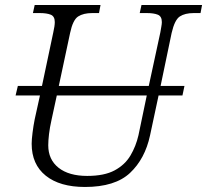

<svg xmlns="http://www.w3.org/2000/svg" viewBox="-20 -734 824 764"><path d="M318 10Q218 10 162 -35Q106 -80 106 -162Q106 -178 109.5 -206Q113 -234 118 -259L139 -354H42L51 -392H147L192 -605Q198 -631 198 -646Q198 -669 182 -675.5Q166 -682 138 -682H111L118 -714H380L374 -682H347Q312 -682 291 -668.5Q270 -655 259 -603L214 -392H572L618 -605Q620 -617 622 -628Q624 -639 624 -646Q624 -669 608 -675.5Q592 -682 564 -682H536L543 -714H784L778 -682H751Q716 -682 695.5 -668.5Q675 -655 663 -603L619 -392H714L706 -354H611L577 -195Q557 -102 497.5 -46Q438 10 318 10ZM172 -156Q172 -99 213 -66.5Q254 -34 327 -34Q395 -34 436 -56Q477 -78 499 -115Q521 -152 531 -196L564 -354H206L185 -257Q178 -226 175 -200Q172 -174 172 -156Z"/></svg>

Font: Noto Serif Light
Style: Italic
Weight: 300
Italic angle: -12°
Designer: Monotype Design Team
Foundry: Monotype Imaging Inc.
Version: Version 2.013